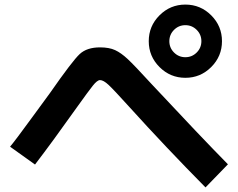

<svg xmlns="http://www.w3.org/2000/svg" viewBox="-20 -840 1040 839"><path d="M24 -199Q46 -225 120 -326.5Q194 -428 198 -433Q297 -575 328.5 -604Q360 -633 417 -633Q457 -633 483 -621Q509 -609 538 -582Q567 -555 643 -472Q855 -245 976 -122L878 -21Q705 -196 543 -375Q477 -448 454.5 -469Q432 -490 417 -490Q405 -490 385.5 -465.5Q366 -441 316 -371Q211 -223 133 -121ZM903 -773Q950 -726 950 -660Q950 -594 903 -547Q856 -500 790 -500Q724 -500 677 -547Q630 -594 630 -660Q630 -726 677 -773Q724 -820 790 -820Q856 -820 903 -773ZM839.5 -610.5Q860 -631 860 -660Q860 -689 839.5 -709.5Q819 -730 790 -730Q761 -730 740.5 -709.5Q720 -689 720 -660Q720 -631 740.5 -610.5Q761 -590 790 -590Q819 -590 839.5 -610.5Z"/></svg>

Font: M PLUS 1p
Style: Bold
Weight: 700
Version: Version 1.062